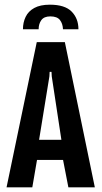

<svg xmlns="http://www.w3.org/2000/svg" viewBox="-20 -800 434 820"><path d="M193 -780Q257 -780 286 -750.5Q315 -721 315 -675H249Q248 -699 236 -714.5Q224 -730 195 -730Q168 -730 156.5 -714Q145 -698 145 -675H78Q78 -704 89.5 -728Q101 -752 126.5 -766Q152 -780 193 -780ZM8 0 137 -620H257L385 0H272L246 -134L264 -117H126L141 -134L118 0ZM145 -191 135 -203H258L244 -191L201 -474L200 -493H192L191 -474Z"/></svg>

Font: Smooch Sans Thin
Style: Bold
Weight: 700
Version: Version 1.010